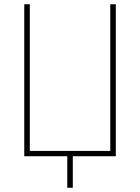

<svg xmlns="http://www.w3.org/2000/svg" viewBox="-20 -734 658 902"><path d="M296 148V0H94V-714H120V-25H498V-714H524V0H322V148Z"/></svg>

Font: Noto Sans SemiCondensed Thin
Style: Regular
Weight: 100
Width: 4
Designer: Monotype Design Team
Foundry: Monotype Imaging Inc.
Version: Version 2.013; ttfautohint (v1.8.4.7-5d5b)